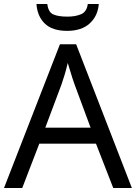

<svg xmlns="http://www.w3.org/2000/svg" viewBox="-20 -938 679 958"><path d="M545 0 459 -221H176L91 0H0L279 -717H360L638 0ZM352 -517Q349 -525 342 -546Q335 -567 328.5 -589.5Q322 -612 318 -624Q311 -593 302 -563.5Q293 -534 287 -517L206 -301H432ZM473 -918Q468 -858 427.5 -821Q387 -784 315 -784Q241 -784 203.5 -820.5Q166 -857 162 -918H216Q221 -877 246 -866Q271 -855 317 -855Q356 -855 384.5 -867Q413 -879 418 -918Z"/></svg>

Font: Noto Sans Anatolian Hieroglyphs
Style: Regular
Weight: 400
Designer: Monotype Design Team
Foundry: Monotype Imaging Inc.
Version: Version 2.001; ttfautohint (v1.8.4.7-5d5b)